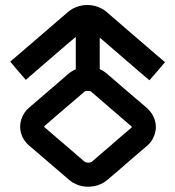

<svg xmlns="http://www.w3.org/2000/svg" viewBox="-20 -730 683 751"><path d="M473.6 -89.8Q470.2 -86.9 463.9 -81.1Q455.6 -73.7 439 -59.6Q422.4 -45.4 398.9 -25.4Q393.1 -20.5 386.7 -16.6Q361.8 -1.5 332 0.2Q302.2 2 275.4 -10.3Q261.7 -16.6 251 -25.9Q200.2 -69.3 171.9 -93.8Q143.6 -118.2 92.3 -162.1Q87.4 -166.5 83 -171.4Q75.7 -179.7 70.3 -189.5Q49.8 -228.5 65.9 -270Q69.8 -279.8 75.7 -288.6Q83 -299.3 92.8 -308.1Q119.1 -330.6 136.5 -345.5Q153.8 -360.4 161.6 -367.2Q167 -371.6 173.8 -377.4L174.8 -378.4L175.3 -378.9Q178.7 -381.3 187 -388.9Q195.3 -396.5 211.7 -410.2Q228 -423.8 249.5 -442.9Q258.3 -450.2 269 -455.6Q272.9 -457.5 276.4 -459V-585.9Q252.9 -565.4 211.9 -530.8Q171.9 -496.1 116.2 -448.2Q109.4 -442.4 96.9 -431.6Q84.5 -420.9 81.1 -417.5Q75.7 -423.3 65.7 -435.3Q55.7 -447.3 50.3 -453.1Q45.4 -459 35.2 -470.9Q24.9 -482.9 20 -488.8Q22.9 -491.7 35.6 -502.4Q48.3 -513.2 55.2 -519Q110.8 -566.9 150.9 -601.3Q190.9 -635.7 247.6 -684.6Q255.9 -691.4 266.1 -696.8Q291.5 -710.4 322 -710.4Q352.5 -710.4 378.9 -695.8Q388.2 -690.9 396 -684.1Q445.8 -641.1 491.9 -601.3Q538.1 -561.5 589.8 -517.1Q611.3 -498.5 625.5 -486.8Q600.6 -458 595.2 -451.2Q589.4 -444.3 564.5 -416Q541.5 -435.5 528.8 -446.3Q477.1 -490.7 430.7 -530.8Q400.9 -556.2 370.1 -583V-459.5Q379.4 -455.6 387.7 -449.7Q393.1 -446.3 397.5 -442.4Q423.3 -419.9 476.3 -374.5Q529.3 -329.1 556.2 -306.2Q561 -301.8 565.4 -296.4Q573.7 -287.1 579.6 -275.4Q598.1 -237.3 582.5 -197.8Q579.6 -190.4 575.7 -183.6Q570.8 -175.3 564 -168Q560.1 -163.6 555.7 -160.2Q530.8 -138.7 509.3 -120.4Q487.8 -102.1 486.3 -100.6Q485.8 -99.6 483.9 -98.6Q481.9 -97.2 481 -95.7H480.5L479 -94.2ZM414.6 -162.1Q416 -164.1 418.9 -166L420.4 -167V-167.5Q421.4 -168.5 422.6 -169.4Q423.8 -170.4 424.3 -170.9Q426.8 -173.3 448.2 -191.4Q469.7 -209.5 495.1 -231.4V-231.9Q495.6 -233.4 495.1 -234.9Q468.8 -257.3 415.8 -303Q362.8 -348.6 336.4 -371.6Q334 -374 324.2 -374.5Q316.4 -375 312 -372.6Q311 -372.1 310.5 -371.6Q307.6 -369.1 272.5 -338.9Q256.3 -325.2 247.6 -317.6Q238.8 -310.1 235.8 -307.6L234.9 -306.6Q231 -303.2 222.7 -296.4Q214.8 -289.6 197.5 -274.7Q180.2 -259.8 153.8 -236.8H153.3V-236.3Q152.8 -234.4 153.3 -232.9Q204.6 -189 232.9 -164.8Q261.2 -140.6 312 -96.7Q312.5 -96.2 314 -95.7Q318.8 -93.8 326.2 -93.8Q334 -94.2 337.4 -96.2H337.9Q369.1 -123 391.6 -142.6Q411.1 -159.2 414.1 -161.6Z"/></svg>

Font: GokturkKurgu
Style: Regular
Weight: 400
Designer: facebook.com/biligbitig
Foundry: facebook.com/biligbitig
Version: Version 1.0